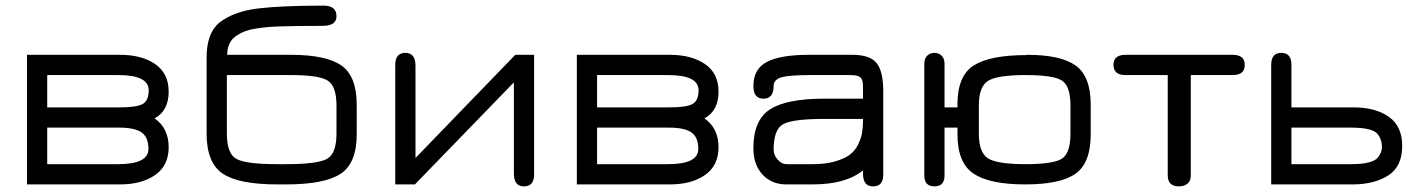

<svg xmlns="http://www.w3.org/2000/svg" viewBox="-20 -656 5043 683"><path d="M76 0V-461H407Q484 -461 532 -428Q580 -395 580 -330Q580 -262 530 -235Q580 -200 580 -132Q580 -67 532 -33.5Q484 0 407 0ZM400 -389H148V-274H404Q466 -274 487.5 -286Q509 -298 509 -335Q509 -389 400 -389ZM404 -202H148V-72H400Q508 -72 508 -126Q508 -168 483.5 -185Q459 -202 404 -202Z M788 -461H1015Q1140 -461 1194.5 -423Q1249 -385 1249 -283V-178Q1249 -76 1192 -38Q1135 0 997 0H967Q829 0 772 -38.5Q715 -77 715 -181V-451Q715 -539 761 -576Q813 -616 899 -626Q983 -636 1131 -636Q1177 -636 1177 -598Q1177 -564 1127 -564Q1024 -564 973 -562Q912 -560 868 -550Q833 -541 809 -519Q789 -499 788 -461ZM1015 -389H787V-181Q787 -110 820.5 -91Q854 -72 967 -72H997Q1110 -72 1143.5 -91Q1177 -110 1177 -181V-280Q1177 -350 1145.5 -369.5Q1114 -389 1015 -389Z M1813 -461H1880V-36Q1880 7 1844 7Q1808 7 1808 -39V-363L1456 0H1386V-425Q1386 -468 1422 -468Q1458 -468 1458 -422V-94Z M2032 0V-461H2363Q2440 -461 2488 -428Q2536 -395 2536 -330Q2536 -262 2486 -235Q2536 -200 2536 -132Q2536 -67 2488 -33.5Q2440 0 2363 0ZM2356 -389H2104V-274H2360Q2422 -274 2443.5 -286Q2465 -298 2465 -335Q2465 -389 2356 -389ZM2360 -202H2104V-72H2356Q2464 -72 2464 -126Q2464 -168 2439.5 -185Q2415 -202 2360 -202Z M2913 -305H3050V-347Q3050 -372 3041 -380.5Q3032 -389 3005 -389H2864Q2788 -389 2759 -381Q2732 -372 2732 -350Q2732 -305 2696 -305Q2660 -305 2660 -350Q2660 -411 2708.5 -436Q2757 -461 2857 -461H3012Q3075 -461 3098.5 -431.5Q3122 -402 3122 -331V-35Q3122 7 3086 7Q3050 7 3050 -38V-50Q2989 0 2870 0H2777Q2725 0 2692.5 -35Q2660 -70 2660 -129Q2660 -228 2718.5 -266.5Q2777 -305 2913 -305ZM3050 -233H2913Q2799 -233 2765.5 -214Q2732 -195 2732 -124Q2732 -104 2746.5 -88Q2761 -72 2777 -72H2870Q2916 -72 2949.5 -81.5Q2983 -91 3002 -105Q3021 -119 3032 -141Q3043 -163 3046.5 -183Q3050 -203 3050 -229Z M3340 -202V-32Q3340 7 3304 7Q3268 7 3268 -32V-428Q3268 -448 3278.5 -458Q3289 -468 3304 -468Q3319 -468 3329.5 -458Q3340 -448 3340 -428V-274H3386V-285Q3386 -387 3444.5 -423.5Q3503 -460 3630 -460L3633 -461Q3754 -461 3807 -422.5Q3860 -384 3860 -283V-178Q3860 -77 3806.5 -38.5Q3753 0 3627 0Q3500 0 3443 -38.5Q3386 -77 3386 -178V-202ZM3462 -280V-181Q3462 -113 3495 -92.5Q3528 -72 3628 -72Q3727 -72 3757.5 -91.5Q3788 -111 3788 -181V-280Q3788 -350 3757.5 -369.5Q3727 -389 3628 -389Q3528 -389 3495 -368.5Q3462 -348 3462 -280Z M3984 -461H4365Q4408 -461 4408 -425Q4408 -389 4365 -389H4216V-32Q4216 -12 4204 -2.5Q4192 7 4174 7Q4134 7 4134 -32V-389H3984Q3941 -389 3941 -425Q3941 -461 3984 -461Z M4795 0H4502V-425Q4502 -468 4538 -468Q4574 -468 4574 -425V-274H4795Q4873 -274 4920.5 -240.5Q4968 -207 4968 -137Q4968 -65 4920 -33Q4872 -1 4795 0ZM4574 -72H4786Q4862 -72 4882 -96Q4896 -115 4896 -132Q4896 -160 4880 -180Q4861 -202 4786 -202H4574Z"/></svg>

Font: Jura SemiBold
Style: Regular
Weight: 600
Designer: Daniel Johnson, Alexei Vanyashin
Foundry: Daniel Johnson
Version: Version 5.103